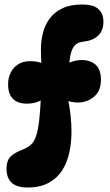

<svg xmlns="http://www.w3.org/2000/svg" viewBox="-20 -824 488 854"><path d="M103 10Q54 10 31.5 -11.5Q9 -33 9 -74Q9 -109 26.5 -127Q44 -145 84 -160Q105 -169 118.5 -181.5Q132 -194 140.5 -219Q149 -244 154 -286Q159 -328 162 -394L178 -388Q161 -375 141.5 -369Q122 -363 99 -363Q59 -363 37.5 -384.5Q16 -406 16 -450Q16 -477 27 -500Q38 -523 60 -537.5Q82 -552 115 -552Q133 -552 148.5 -548.5Q164 -545 175 -540H164Q163 -556 162.5 -572Q162 -588 162 -604Q162 -642 171 -677.5Q180 -713 201 -741.5Q222 -770 257.5 -787Q293 -804 345 -804Q395 -804 417.5 -784Q440 -764 440 -727Q440 -689 417.5 -666.5Q395 -644 353 -639Q331 -637 318 -627Q305 -617 298 -595.5Q291 -574 287 -536L275 -538Q289 -547 307.5 -552Q326 -557 342 -557Q382 -557 405.5 -536Q429 -515 429 -469Q429 -419 398 -393.5Q367 -368 326 -368Q312 -368 297.5 -371Q283 -374 268 -380L282 -386Q290 -347 294 -310Q298 -273 298 -238Q298 -191 288.5 -146.5Q279 -102 257 -67Q235 -32 197 -11Q159 10 103 10Z"/></svg>

Font: DynaPuff Condensed SemiBold
Style: Regular
Weight: 600
Width: 3
Designer: Toshi Omagari, Jennifer Daniel
Foundry: Google Fonts
Version: Version 2.000